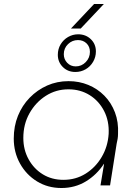

<svg xmlns="http://www.w3.org/2000/svg" viewBox="-20 -930 693 963"><path d="M288 13Q220 13 166 -20Q112 -53 80.5 -109.5Q49 -166 49 -235Q49 -297 70 -349Q91 -401 129 -440Q167 -479 216.5 -501Q266 -523 324 -523Q377 -523 423 -504Q469 -485 503.5 -450Q538 -415 556.5 -366.5Q575 -318 572 -259Q572 -246 570 -233.5Q568 -221 565 -209L532 0H484L502 -108H501Q465 -53 410.5 -20Q356 13 288 13ZM298 -28Q360 -28 409.5 -59Q459 -90 490 -142.5Q521 -195 525 -259Q528 -323 502 -373.5Q476 -424 429.5 -453Q383 -482 323 -482Q261 -482 210 -449.5Q159 -417 128 -362Q97 -307 97 -238Q97 -179 123.5 -131Q150 -83 195 -55.5Q240 -28 298 -28ZM358 -569Q320 -569 295 -594Q270 -619 270 -655Q270 -684 284 -707.5Q298 -731 321.5 -744.5Q345 -758 372 -758Q410 -758 435.5 -733.5Q461 -709 461 -672Q461 -644 447 -620Q433 -596 409.5 -582.5Q386 -569 358 -569ZM360 -597Q389 -597 410 -618.5Q431 -640 431 -670Q431 -696 414 -712.5Q397 -729 371 -729Q342 -729 321 -708.5Q300 -688 300 -658Q300 -633 317 -615Q334 -597 360 -597ZM336 -787 452 -910H501L385 -787Z"/></svg>

Font: MuseoModerno Thin ExtraLight
Style: Italic
Weight: 250
Italic angle: -9°
Version: Version 1.003